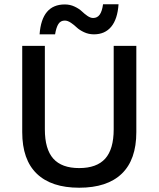

<svg xmlns="http://www.w3.org/2000/svg" viewBox="-20 -877 749 907"><path d="M540 -856.9Q535.2 -786.6 505.4 -750.7Q475.6 -714.8 423.8 -714.8Q398.4 -714.8 376.7 -725.1Q355 -735.4 342.5 -747.3Q330.1 -759.3 314.9 -769.5Q299.8 -779.8 286.1 -779.8Q266.1 -779.8 255.9 -763.7Q245.6 -747.6 240.2 -714.8H167Q177.2 -856 286.1 -856Q311 -856 332.3 -845.9Q353.5 -835.9 366 -824Q378.4 -812 392.8 -802Q407.2 -792 419.9 -792Q439.9 -792 451.2 -808.1Q462.4 -824.2 466.8 -856.9ZM624 -660.2V-252.9Q624 -122.6 555.2 -56.4Q486.3 9.8 354 9.8Q222.7 9.8 153.8 -56.4Q85 -122.6 85 -252.9V-660.2H191.9V-266.1Q191.9 -172.4 231.7 -127.7Q271.5 -83 354 -83Q437 -83 477.1 -127.7Q517.1 -172.4 517.1 -266.1V-660.2Z"/></svg>

Font: Work Sans Medium
Style: Regular
Weight: 500
Designer: Wei Huang
Foundry: Wei Huang
Version: Version 2.012